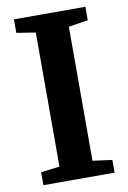

<svg xmlns="http://www.w3.org/2000/svg" viewBox="-85 -795 566 847"><g transform="rotate(-10 198.5 -371.5)"><path d="M123.5 -68.5V-669L38.5 -682.5V-743H358.5V-682.5L271.5 -669V-68.5L358.5 -57V0H39.5V-58Z"/></g></svg>

Font: Merriweather 24pt
Style: Bold
Weight: 700
Designer: Eben Sorkin
Foundry: Eben Sorkin
Version: Version 2.100